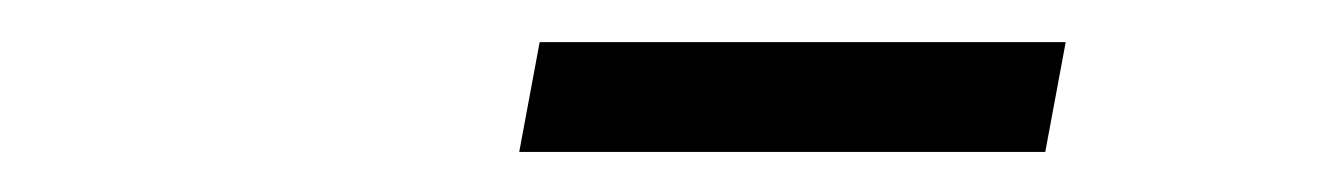

<svg xmlns="http://www.w3.org/2000/svg" viewBox="-20 -675 640 93"><path d="M231.5 -601.4 241.4 -654.6H496.2L486.3 -601.4Z"/></svg>

Font: SourceCodeVF
Style: Italic
Weight: 200
Italic angle: -11°
Monospace: yes
Designer: Paul D. Hunt, Teo Tuominen
Foundry: Adobe
Version: Version 1.026;hotconv 1.1.0;makeotfexe 2.6.0